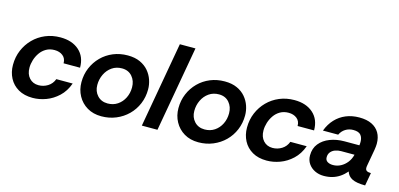

<svg xmlns="http://www.w3.org/2000/svg" viewBox="-65 -1104 3155 1520"><g transform="rotate(15 1512.5 -344.0)"><path d="M241 12Q172 12 123.5 -16Q75 -44 49.5 -92.5Q24 -141 24 -201Q24 -266 47.5 -321.5Q71 -377 112.5 -419Q154 -461 210 -484.5Q266 -508 332 -508Q428 -508 485.5 -457Q543 -406 543 -316H408Q408 -356 381 -377.5Q354 -399 313 -399Q274 -399 244.5 -382Q215 -365 195.5 -337Q176 -309 166 -276.5Q156 -244 156 -213Q156 -160 185 -128.5Q214 -97 260 -97Q301 -97 335.5 -118.5Q370 -140 385 -180H519Q495 -113 449.5 -70.5Q404 -28 349.5 -8Q295 12 241 12Z M804 12Q737 12 687.5 -17.5Q638 -47 610.5 -97.5Q583 -148 583 -209Q583 -272 606 -326.5Q629 -381 670 -422Q711 -463 765.5 -485.5Q820 -508 884 -508Q943 -508 985.5 -488.5Q1028 -469 1055 -437Q1082 -405 1095 -366.5Q1108 -328 1108 -289Q1108 -226 1085 -171Q1062 -116 1020.5 -75Q979 -34 923.5 -11Q868 12 804 12ZM826 -99Q872 -99 907 -122.5Q942 -146 961.5 -185.5Q981 -225 981 -272Q981 -325 950 -361Q919 -397 866 -397Q819 -397 784 -372.5Q749 -348 729.5 -307.5Q710 -267 710 -220Q710 -168 742 -133.5Q774 -99 826 -99Z M1134 0 1258 -700H1386L1262 0Z M1599 12Q1532 12 1482.5 -17.5Q1433 -47 1405.5 -97.5Q1378 -148 1378 -209Q1378 -272 1401 -326.5Q1424 -381 1465 -422Q1506 -463 1560.5 -485.5Q1615 -508 1679 -508Q1738 -508 1780.5 -488.5Q1823 -469 1850 -437Q1877 -405 1890 -366.5Q1903 -328 1903 -289Q1903 -226 1880 -171Q1857 -116 1815.5 -75Q1774 -34 1718.5 -11Q1663 12 1599 12ZM1621 -99Q1667 -99 1702 -122.5Q1737 -146 1756.5 -185.5Q1776 -225 1776 -272Q1776 -325 1745 -361Q1714 -397 1661 -397Q1614 -397 1579 -372.5Q1544 -348 1524.5 -307.5Q1505 -267 1505 -220Q1505 -168 1537 -133.5Q1569 -99 1621 -99Z M2159 12Q2090 12 2041.5 -16Q1993 -44 1967.5 -92.5Q1942 -141 1942 -201Q1942 -266 1965.5 -321.5Q1989 -377 2030.5 -419Q2072 -461 2128 -484.5Q2184 -508 2250 -508Q2346 -508 2403.5 -457Q2461 -406 2461 -316H2326Q2326 -356 2299 -377.5Q2272 -399 2231 -399Q2192 -399 2162.5 -382Q2133 -365 2113.5 -337Q2094 -309 2084 -276.5Q2074 -244 2074 -213Q2074 -160 2103 -128.5Q2132 -97 2178 -97Q2219 -97 2253.5 -118.5Q2288 -140 2303 -180H2437Q2413 -113 2367.5 -70.5Q2322 -28 2267.5 -8Q2213 12 2159 12Z M2627 12Q2587 12 2554 -4Q2521 -20 2501 -49Q2481 -78 2481 -117Q2481 -175 2513 -214.5Q2545 -254 2598.5 -274.5Q2652 -295 2716 -295H2838Q2839 -303 2839.5 -309.5Q2840 -316 2840 -323Q2840 -358 2822.5 -379Q2805 -400 2761 -400Q2726 -400 2697.5 -382.5Q2669 -365 2654 -333H2529Q2550 -389 2586.5 -428Q2623 -467 2672.5 -487.5Q2722 -508 2782 -508Q2843 -508 2884 -488Q2925 -468 2946.5 -431Q2968 -394 2968 -342Q2968 -331 2966.5 -318.5Q2965 -306 2963 -292L2939 -157Q2938 -153 2937.5 -147Q2937 -141 2937 -138Q2937 -120 2949 -113Q2961 -106 2983 -106L2964 0Q2893 0 2857 -18Q2821 -36 2810 -73Q2786 -45 2758 -26Q2730 -7 2697.5 2.5Q2665 12 2627 12ZM2676 -90Q2709 -90 2738.5 -105.5Q2768 -121 2789.5 -148.5Q2811 -176 2820 -213H2710Q2684 -213 2661.5 -204.5Q2639 -196 2625.5 -179Q2612 -162 2612 -137Q2612 -113 2630 -101.5Q2648 -90 2676 -90Z"/></g></svg>

Font: Rethink Sans
Style: Bold Italic
Weight: 700
Italic angle: -10°
Designer: The Rethink Sans project authors (Hans Thiessen). DM Sans designed by Colophon Foundry.
Foundry: Rethink Communications LLC
Version: Version 1.001